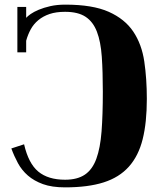

<svg xmlns="http://www.w3.org/2000/svg" viewBox="-20 -739 712 829"><path d="M84 -116Q103 -33 145.5 2Q188 37 261 37Q314 37 346.5 15Q379 -7 396 -53.5Q413 -100 418.5 -171.5Q424 -243 424 -343Q424 -429 419.5 -494Q415 -559 398.5 -602Q382 -645 349.5 -666.5Q317 -688 261 -688Q222 -688 194 -678.5Q166 -669 145.5 -652Q125 -635 112.5 -612Q100 -589 93 -563V-513H55V-709H93V-662Q99 -669 112.5 -678.5Q126 -688 147.5 -697Q169 -706 197.5 -712.5Q226 -719 262 -719Q380 -719 449.5 -688Q519 -657 555.5 -602.5Q592 -548 603 -473.5Q614 -399 614 -312Q614 -210 596 -138Q578 -66 536.5 -19.5Q495 27 427.5 48.5Q360 70 261 70Q204 70 165.5 56Q127 42 100.5 19Q74 -4 57.5 -34.5Q41 -65 29 -98Z"/></svg>

Font: Cafe24 ClassicType
Style: Regular
Weight: 400
Designer: Cafe24 thkim, hmlim, mnelim & 4IR
Foundry: Cafe24
Version: Version 1.000